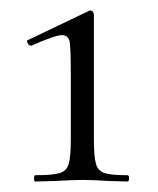

<svg xmlns="http://www.w3.org/2000/svg" viewBox="-20 -748 302 366"><path d="M47 -414Q80 -414 93.5 -418Q107 -422 111 -435.5Q115 -449 115 -483V-601Q115 -653 113 -667Q111 -681 98 -681Q85 -681 40 -661H39Q35 -661 32.5 -666Q30 -671 34 -672L149 -727Q150 -728 152 -728Q155 -728 157 -725.5Q159 -723 159 -720V-483Q159 -449 163 -435.5Q167 -422 179.5 -418Q192 -414 223 -414Q226 -414 226 -408Q226 -402 223 -402L188 -403Q158 -405 138 -405Q117 -405 85 -403L47 -402Q45 -402 45 -408Q45 -414 47 -414Z"/></svg>

Font: Cormorant SC
Style: Regular
Weight: 400
Designer: Christian Thalmann (Catharsis Fonts)
Foundry: Catharsis Fonts
Version: Version 4.000